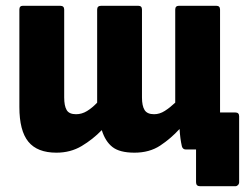

<svg xmlns="http://www.w3.org/2000/svg" viewBox="-20 -517 861 664"><path d="M175 11Q109 11 78 -27Q47 -65 47 -147V-484Q47 -497 59 -497H188Q202 -497 202 -484V-180Q202 -151 210.5 -136.5Q219 -122 243 -122Q263 -122 281 -133Q299 -144 316 -162V-484Q316 -497 330 -497H458Q471 -497 471 -484V-180Q471 -151 480 -136.5Q489 -122 513 -122Q532 -122 550 -133.5Q568 -145 586 -162V-484Q586 -497 599 -497H728Q741 -497 741 -484V-129V-128H742H794Q807 -128 807 -115V113Q807 119 803 123Q799 127 794 127H672Q658 127 658 113V0H623Q612 0 609 -11Q603 -37 601 -71Q571 -38 534 -13.5Q497 11 445 11Q394 11 369 -8.5Q344 -28 332 -67Q301 -35 262.5 -12Q224 11 175 11Z"/></svg>

Font: Sofia Sans Semi Condensed Black
Style: Regular
Weight: 900
Designer: Botio Nikoltchev, Ani Petrova
Foundry: lettersoup
Version: Version 4.100; ttfautohint (v1.8.4.7-5d5b)